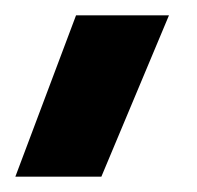

<svg xmlns="http://www.w3.org/2000/svg" viewBox="-32 -108 257 250"><path d="M188 -88Q166 -35 144 17Q122 69 100 122H-12Q8 69 27.5 17Q47 -35 67 -88Z"/></svg>

Font: Reem Kufi Fun
Style: Regular
Weight: 400
Designer: Khaled Hosny
Version: Version 1.005